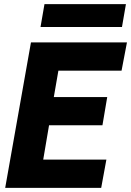

<svg xmlns="http://www.w3.org/2000/svg" viewBox="-20 -904 631 924"><path d="M5 0 129 -700H591L565 -564H261L239 -437H496L473 -301H216L188 -136H492L467 0ZM175 -774 194 -884H586L567 -774Z"/></svg>

Font: Rethink Sans ExtraBold
Style: Italic
Weight: 800
Italic angle: -10°
Designer: The Rethink Sans project authors (Hans Thiessen). DM Sans designed by Colophon Foundry.
Foundry: Rethink Communications LLC
Version: Version 1.001